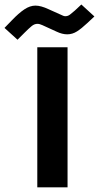

<svg xmlns="http://www.w3.org/2000/svg" viewBox="-99 -829 437 849"><path d="M179.2 -759.8Q184.1 -757.3 189.9 -757.3Q201.2 -757.3 210.4 -764.4Q219.7 -771.5 231.9 -782.2L260.7 -809.1L318.4 -756.3L286.1 -726.1Q261.7 -703.1 241.5 -690.2Q221.2 -677.2 198.2 -677.2Q176.3 -677.2 151.4 -689L88.4 -717.8Q76.2 -723.6 66.4 -723.6Q53.2 -723.6 41 -713.6Q28.8 -703.6 10.3 -685.1L-21.5 -653.3L-79.1 -705.6L-46.4 -739.3Q-16.1 -771 8.8 -787.6Q33.7 -804.2 57.6 -804.2Q82 -804.2 116.2 -788.1ZM199.7 -620.1V-0.5H65.9V-620.1Z"/></svg>

Font: Vazirmatn RD ExtraBold
Style: Regular
Weight: 800
Designer: Saber Rastikerdar
Foundry: Saber Rastikerdar
Version: Version 32.102